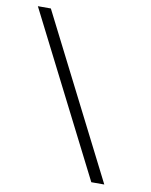

<svg xmlns="http://www.w3.org/2000/svg" viewBox="-80 -758 641 817"><g transform="rotate(10 240.5 -349.0)"><path d="M17.1 -698.2H73.2L427.2 0H371.1Z"/></g></svg>

Font: Voltera Light
Style: Light
Weight: 300
Designer: Bernd Montag
Version: Version 1.301